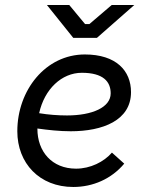

<svg xmlns="http://www.w3.org/2000/svg" viewBox="-20 -740 594 765"><path d="M272 5C350 5 424 -27 475 -88L426 -132C394 -95 340 -68 283 -68C187 -68 129 -136 129 -227V-228C172 -222 217 -217 262 -217C389 -217 502 -260 502 -373C502 -458 443 -523 318 -523C162 -523 49 -381 49 -217C49 -90 137 5 272 5ZM272 -589H366L515 -720H425L336 -644H319L256 -720H167ZM136 -289C157 -385 226 -450 306 -450C391 -450 421 -415 421 -368C421 -312 347 -280 247 -280C211 -280 172 -283 136 -289Z"/></svg>

Font: Fixel Text 20240404
Style: Italic
Weight: 400
Width: 4
Italic angle: -10°
Designer: AlfaBravo + MacPaw
Foundry: Kyrylo Tkachov, Marchela Mozhyna, Serhii Makarenko, Maria Weinstein, Zakhar Kryvoshyya
Version: Version 1.211;Glyphs 3.2 (3225)